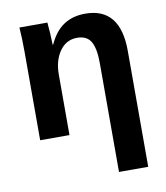

<svg xmlns="http://www.w3.org/2000/svg" viewBox="-83 -609 767 885"><g transform="rotate(-10 300.0 -166.0)"><path d="M402.3 207V-302.2Q402.3 -371.1 383.5 -403.3Q364.7 -435.5 318.8 -435.5Q268.1 -435.5 237.5 -392.3Q207 -349.1 207 -283.2V0H69.8V-410.2Q69.8 -477.5 65.9 -528.3H196.8Q198.2 -519 200.7 -478.8Q203.1 -438.5 203.1 -423.3H205.1Q232.9 -483.9 274.9 -511.2Q316.9 -538.6 375 -538.6Q539.1 -538.6 539.1 -335.4V207Z"/></g></svg>

Font: Cousine
Style: Bold
Weight: 700
Monospace: yes
Designer: Steve Matteson
Foundry: Ascender Corporation
Version: Version 1.20